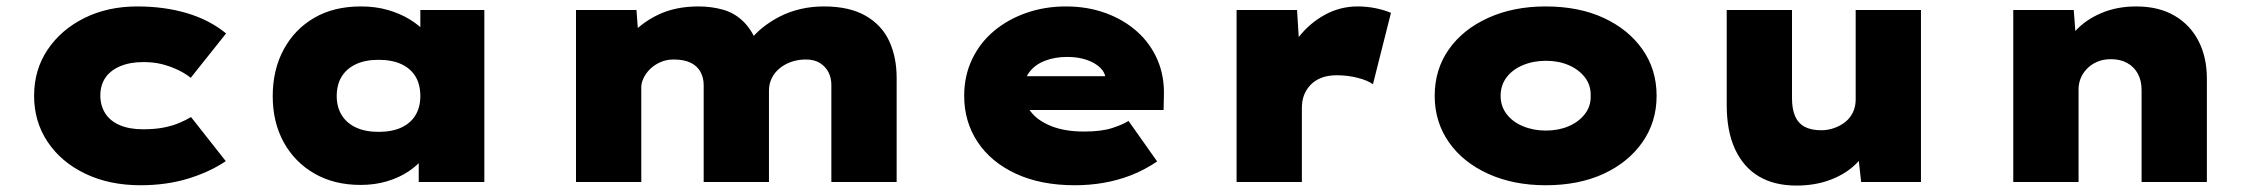

<svg xmlns="http://www.w3.org/2000/svg" viewBox="-20 -566 7015 597"><path d="M417 10Q320 10 245 -26Q170 -62 128 -125Q86 -188 86 -268Q86 -349 128 -411.5Q170 -474 242.5 -510Q315 -546 407 -546Q491 -546 561.5 -525Q632 -504 683 -462L573 -324Q556 -338 532.5 -349Q509 -360 483.5 -366.5Q458 -373 426 -373Q384 -373 353.5 -360Q323 -347 307.5 -324Q292 -301 292 -269Q292 -238 307 -214Q322 -190 352 -177Q382 -164 425 -164Q462 -164 489.5 -169.5Q517 -175 538 -184Q559 -193 574 -202L682 -65Q632 -31 564.5 -10.5Q497 10 417 10Z M1101 9Q1019 9 957.5 -26.5Q896 -62 862 -124Q828 -186 828 -267Q828 -349 862 -412Q896 -475 957 -510.5Q1018 -546 1102 -546Q1148 -546 1186 -535Q1224 -524 1253.5 -506Q1283 -488 1303.5 -465.5Q1324 -443 1332 -422L1287 -417V-535H1486V0H1282V-142L1325 -130Q1319 -103 1299.5 -78Q1280 -53 1251 -33.5Q1222 -14 1184 -2.5Q1146 9 1101 9ZM1157 -156Q1199 -156 1228 -169.5Q1257 -183 1272 -208Q1287 -233 1287 -267Q1287 -303 1272 -328Q1257 -353 1228 -366.5Q1199 -380 1157 -380Q1116 -380 1087 -366.5Q1058 -353 1042.5 -328Q1027 -303 1027 -267Q1027 -233 1042.5 -208Q1058 -183 1087 -169.5Q1116 -156 1157 -156Z M1771 0V-535H1959L1967 -429L1933 -448Q1952 -471 1975.5 -489Q1999 -507 2026 -520Q2053 -533 2084.5 -539.5Q2116 -546 2152 -546Q2193 -546 2229.5 -535.5Q2266 -525 2294 -496.5Q2322 -468 2340 -417L2298 -420L2307 -434Q2326 -460 2351 -480Q2376 -500 2405.5 -515Q2435 -530 2469.5 -538Q2504 -546 2542 -546Q2621 -546 2671.5 -517Q2722 -488 2745 -438Q2768 -388 2768 -324V0H2565V-302Q2565 -324 2556 -341.5Q2547 -359 2529.5 -370Q2512 -381 2486 -381Q2461 -381 2440 -373.5Q2419 -366 2403.5 -353Q2388 -340 2379.5 -322.5Q2371 -305 2371 -284V0H2168V-302Q2168 -324 2158 -342.5Q2148 -361 2127.5 -371Q2107 -381 2074 -381Q2052 -381 2033 -372.5Q2014 -364 2001 -351Q1988 -338 1981 -323Q1974 -308 1974 -296V0Z M3322 10Q3216 10 3138.5 -26Q3061 -62 3019.5 -125Q2978 -188 2978 -268Q2978 -330 3002.5 -381.5Q3027 -433 3070.5 -469.5Q3114 -506 3171.5 -526Q3229 -546 3294 -546Q3361 -546 3417.5 -525.5Q3474 -505 3515.5 -468Q3557 -431 3579 -380Q3601 -329 3599 -268L3598 -224H3101L3078 -329H3437L3418 -301V-319Q3417 -340 3401 -355.5Q3385 -371 3358.5 -380Q3332 -389 3298 -389Q3260 -389 3229 -377Q3198 -365 3180.5 -341.5Q3163 -318 3163 -284Q3163 -248 3184.5 -219.5Q3206 -191 3248.5 -174Q3291 -157 3350 -157Q3404 -157 3437 -167.5Q3470 -178 3489 -190L3578 -64Q3538 -37 3496.5 -21Q3455 -5 3411.5 2.5Q3368 10 3322 10Z M3825 0V-535H4013L4025 -342L3969 -351Q3983 -406 4017.5 -450Q4052 -494 4099.5 -520Q4147 -546 4201 -546Q4230 -546 4257 -540.5Q4284 -535 4305 -526L4249 -304Q4233 -316 4201.5 -324Q4170 -332 4137 -332Q4109 -332 4088.5 -324Q4068 -316 4054.5 -301.5Q4041 -287 4034.5 -269.5Q4028 -252 4028 -231V0Z M4786 10Q4686 10 4607.5 -25.5Q4529 -61 4485 -124Q4441 -187 4441 -268Q4441 -350 4485 -412.5Q4529 -475 4607.5 -510.5Q4686 -546 4786 -546Q4889 -546 4966 -510.5Q5043 -475 5087 -412.5Q5131 -350 5131 -268Q5131 -187 5087 -124Q5043 -61 4966 -25.5Q4889 10 4786 10ZM4787 -160Q4826 -160 4857.5 -173.5Q4889 -187 4908 -211.5Q4927 -236 4926 -268Q4927 -301 4908 -325.5Q4889 -350 4857.5 -363.5Q4826 -377 4787 -377Q4748 -377 4715.5 -363.5Q4683 -350 4664.5 -325.5Q4646 -301 4646 -268Q4646 -236 4664.5 -211.5Q4683 -187 4715.5 -173.5Q4748 -160 4787 -160Z M5566 11Q5497 11 5449 -17.5Q5401 -46 5375 -102Q5349 -158 5349 -239V-535H5552V-261Q5552 -227 5561.5 -205Q5571 -183 5591 -172Q5611 -161 5643 -161Q5664 -161 5683.5 -168Q5703 -175 5718 -187Q5733 -199 5741.5 -217Q5750 -235 5750 -256V-535H5953V0H5767L5755 -108L5793 -120Q5781 -86 5750 -55.5Q5719 -25 5671.5 -7Q5624 11 5566 11Z M6240 0V-535H6428L6438 -405L6390 -391Q6401 -434 6432.5 -469Q6464 -504 6513 -525Q6562 -546 6622 -546Q6692 -546 6741 -517.5Q6790 -489 6816 -438.5Q6842 -388 6842 -322V0H6639V-286Q6639 -315 6627.5 -336.5Q6616 -358 6594.5 -370Q6573 -382 6544 -382Q6519 -382 6500 -373.5Q6481 -365 6468 -351Q6455 -337 6449 -321Q6443 -305 6443 -289V0H6342Q6297 0 6271.5 0Q6246 0 6240 0Z"/></svg>

Font: Lexend Giga Black
Style: Regular
Weight: 900
Designer: Bonnie Shaver-Troup, Thomas Jockin
Foundry: Lexend
Version: Version 1.007